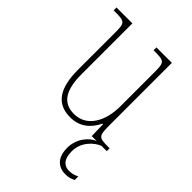

<svg xmlns="http://www.w3.org/2000/svg" viewBox="-224 -629 949 949"><g transform="rotate(45 250.0 -155.0)"><path d="M235 10C304 10 345 -30 370 -81H374L376 0H410C375 14 331 60 331 127C331 195 367 226 417 226C438 226 452 222 470 213V188C449 198 437 201 418 201C384 201 359 180 359 123C359 59 406 15 444 0H481V-20H470C406 -20 400 -24 400 -99V-536H292V-516H300C371 -516 372 -511 372 -431V-203C372 -104 328 -15 236 -15C155 -15 124 -75 124 -182V-536H13V-516H24C91 -516 96 -511 96 -443V-184C96 -46 146 10 235 10Z"/></g></svg>

Font: Noto Serif Georgian Condensed Thin
Style: Regular
Weight: 100
Width: 3
Designer: Monotype Design Team, Akaki Razmadze
Foundry: Google LLC
Version: Version 2.003